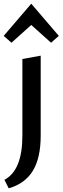

<svg xmlns="http://www.w3.org/2000/svg" viewBox="-36 -729 338 1038"><path d="M26 -498 -16 -535 133 -709 282 -535 240 -498 133 -594ZM85 4V-410L184 -428V4Q184 125 141.5 194.5Q99 264 11 289L-12 243Q85 192 85 4Z"/></svg>

Font: EauTestText Semibold
Style: Regular
Weight: 600
Designer: Christian Thalmann (Catharsis Fonts)
Version: Version 0.001;PS 000.001;hotconv 1.0.88;makeotf.lib2.5.64775